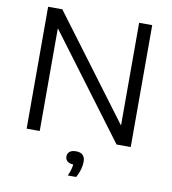

<svg xmlns="http://www.w3.org/2000/svg" viewBox="-101 -828 1030 1148"><g transform="rotate(10 413.5 -253.5)"><path d="M97.5 0V-740H183.5L650 -116.5V-740H729.5V0H643.5L177 -623.5V0ZM388.5 233Q398 211.5 402.8 194.8Q407.5 178 409 162.5Q384.5 161.5 372.5 150.5Q360.5 139.5 360.5 122.5Q360.5 104 373.5 93Q386.5 82 412.5 82Q467.5 82 467.5 136.5Q467.5 157.5 460.2 183.5Q453 209.5 439.5 233Z"/></g></svg>

Font: Encode Sans Expanded
Style: Regular
Weight: 400
Width: 7
Designer: Multiple Designers
Foundry: Impallari Type
Version: Version 3.000; ttfautohint (v1.8.3) -l 8 -r 50 -G 200 -x 14 